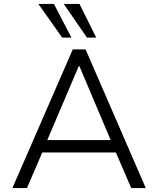

<svg xmlns="http://www.w3.org/2000/svg" viewBox="-20 -956 804 976"><path d="M43 0 350 -705H415L721 0H647L560 -202L599 -181H166L204 -202L117 0ZM380 -619 214 -229 189 -244H576L549 -229L384 -619ZM422 -765 304 -936H384L469 -765ZM296 -765 175 -936H254L343 -765Z"/></svg>

Font: Nunito Sans 7pt Light
Style: Regular
Weight: 300
Designer: Vernon Adams
Foundry: Vernon Adams
Version: Version 3.101;gftools[0.9.27]